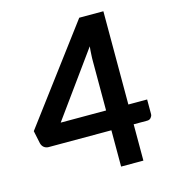

<svg xmlns="http://www.w3.org/2000/svg" viewBox="-108 -812 800 899"><g transform="rotate(-15 292.0 -362.0)"><path d="M476 -272V-724H359L16 -266L29 -204C31 -196 35 -189 41 -184C47 -179 55 -176 63 -176H368V0H476V-176H542C550 -176 556 -179 560 -184C564 -189 567 -194 567 -201V-272ZM368 -509V-272H148L372 -582C370 -569 370 -556 369 -544C368 -532 368 -520 368 -509Z"/></g></svg>

Font: SVN-Aleo
Style: Bold
Weight: 700
Designer: Alessio Laiso
Version: Version 1.2.2